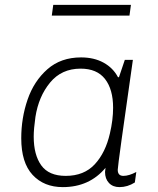

<svg xmlns="http://www.w3.org/2000/svg" viewBox="-20 -756 647 786"><path d="M463 -440H467L491 -511H524Q462 -79 462 -61Q462 -36 485 -36Q508 -36 538 -52L532 -9Q502 10 469 10Q442 10 426 -7Q410 -24 410 -52Q410 -57 412 -69Q346 10 237 10Q160 10 113.5 -40Q67 -90 67 -190Q67 -273 93 -348.5Q119 -424 174 -472.5Q229 -521 312 -521Q365 -521 404 -499.5Q443 -478 463 -440ZM125 -277Q118 -228 118 -197Q118 -122 149 -79Q180 -36 249 -36Q324 -36 368 -83.5Q412 -131 430 -210Q443 -265 443 -315Q443 -390 410 -432.5Q377 -475 310 -475Q232 -475 185 -418Q138 -361 125 -277ZM516 -736 510 -692H192L198 -736Z"/></svg>

Font: Chivo Thin Italic
Style: Regular
Weight: 100
Italic angle: -8.05°
Designer: Hector Gatti
Foundry: Omnibus-Type
Version: Version 1.007